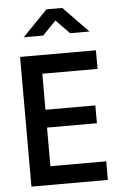

<svg xmlns="http://www.w3.org/2000/svg" viewBox="-59 -924 618 966"><g transform="rotate(-5 250.0 -441.0)"><path d="M87 -752 213 -882H293L419 -752H321L253 -822L185 -752ZM60 0V-655H443V-561H164V-379H416V-289H164V-94H446V0Z"/></g></svg>

Font: TypoPRO Lekton
Style: Bold
Weight: 700
Monospace: yes
Designer: Paolo Mazzetti, Luciano Perondi, Raffaele Flato, Elena Papassissa, Emilio Macchia, Michela Povoleri, Tobias Seemiller, R
Version: Version 34.000